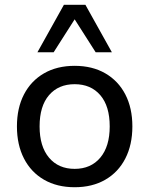

<svg xmlns="http://www.w3.org/2000/svg" viewBox="-20 -776 626 805"><path d="M293 9Q219 9 164.5 -22.5Q110 -54 80.5 -111.5Q51 -169 51 -246Q51 -323 80.5 -380Q110 -437 164.5 -468.5Q219 -500 293 -500Q367 -500 421.5 -468.5Q476 -437 505.5 -380Q535 -323 535 -246Q535 -169 505.5 -111.5Q476 -54 421.5 -22.5Q367 9 293 9ZM293 -68Q361 -68 400.5 -115Q440 -162 440 -246Q440 -331 400.5 -377Q361 -423 293 -423Q225 -423 185.5 -377Q146 -331 146 -246Q146 -162 185.5 -115Q225 -68 293 -68ZM137 -557 248 -756H338L449 -557H381L293 -695L205 -557Z"/></svg>

Font: Nunito Sans 12pt ExtraLight 10pt Medium
Style: Regular
Weight: 500
Version: Version 3.101;gftools[0.9.27]